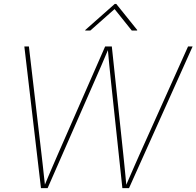

<svg xmlns="http://www.w3.org/2000/svg" viewBox="-20 -966 1009 986"><path d="M190.4 0 105 -727.5H128.4L193.4 -171.9Q196.8 -144.5 199.7 -117.2Q202.6 -89.8 205.6 -62.5Q208.5 -35.2 211.9 -7.8H206.5Q217.8 -35.2 229.2 -62.5Q240.7 -89.8 252.7 -117.2Q264.6 -144.5 276.4 -171.9L520 -727.5H554.2L613.3 -171.9Q616.2 -144.5 618.9 -117.2Q621.6 -89.8 624.3 -62.5Q627 -35.2 629.4 -7.8H624.5Q636.2 -35.2 648.2 -62.5Q660.2 -89.8 672.1 -117.2Q684.1 -144.5 696.3 -171.9L945.8 -727.5H969.2L642.6 0H608.4L550.8 -539.1Q545.9 -584 541.5 -628.9Q537.1 -673.8 533.2 -718.8H538.6Q519.5 -673.8 500.2 -628.9Q481 -584 460.9 -539.1L224.6 0ZM443.8 -809.1H417.5L418 -812L569.3 -945.8H577.1L684.6 -812L684.1 -809.1H656.7L568.4 -919.4Z"/></svg>

Font: Inter 16pt Thin
Style: Italic
Weight: 250
Italic angle: -9.3988°
Version: Version 4.001;git-66647c0bb